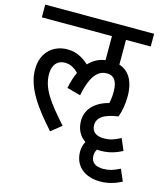

<svg xmlns="http://www.w3.org/2000/svg" viewBox="-120 -714 872 1005"><g transform="rotate(15 316.0 -212.0)"><path d="M173 -426C104 -426 36 -380 36 -281C36 -182 106 -88 196 12L252 -33C162 -134 113 -197 113 -277C113 -323 135 -355 180 -355C209 -355 232 -341 253 -320C241 -295 232 -265 225 -231L299 -211C323 -335 367 -358 406 -358C441 -358 464 -336 464 -274C464 -252 462 -231 457 -211C374 -190 338 -139 338 -84C338 -38 357 -3 389 18C380 35 375 53 375 72C375 153 433 198 517 198C562 198 599 185 632 168L605 105C568 123 546 130 515 130C476 130 448 115 448 76C448 63 451 52 458 41C465 42 472 42 479 42C524 42 561 29 594 12L567 -51C531 -32 509 -25 477 -25C439 -25 410 -41 410 -79C410 -119 443 -145 522 -156C534 -188 541 -228 541 -270C541 -359 504 -404 456 -419V-553H590V-622H0V-553H380V-423C345 -418 315 -402 291 -376C254 -409 219 -426 173 -426Z"/></g></svg>

Font: Noto Sans Condensed
Style: Italic
Weight: 400
Width: 3
Italic angle: -12°
Designer: Monotype Design Team
Foundry: Monotype Imaging Inc.
Version: Version 2.013